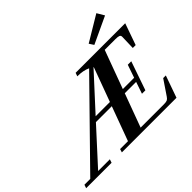

<svg xmlns="http://www.w3.org/2000/svg" viewBox="-245 -1149 1431 1431"><g transform="rotate(-45 470.5 -433.5)"><path d="M731 -711.4 707.5 -747.6 908.7 -868.2 942.9 -810.5ZM-67.4 0.5 -58.1 -26.9H3.4L580.1 -615.7Q539.1 -635.7 475.6 -635.7L485.4 -663.1H1007.8L947.8 -492.7H917.5L920.9 -606.4Q921.4 -621.1 910.4 -626Q899.4 -630.9 872.1 -630.9H759.8L648.4 -328.6H767.6L802.7 -430.7H839.4L760.7 -203.1H724.6L756.3 -296.4H636.7L539.1 -31.7H782.2Q808.1 -31.7 818.8 -36.6Q829.6 -41.5 839.4 -56.2L918.9 -173.8H946.8L885.3 0H309.6L317.9 -26.9H400.9L500 -296.4H332.5L86.4 -26.9H210L200.7 0.5ZM610.8 -596.7Q610.4 -596.7 609.9 -597.2Q609.4 -597.7 608.9 -598.1L361.8 -328.6H512.2Z"/></g></svg>

Font: Elstob 18pt
Style: Bold Italic
Weight: 700
Italic angle: -20°
Designer: Peter S. Baker
Version: Version 1.015